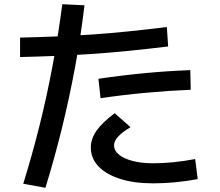

<svg xmlns="http://www.w3.org/2000/svg" viewBox="-20 -828 1040 909"><path d="M90 42Q132 -93 167 -233Q202 -373 229 -517.5Q256 -662 275 -808L380 -803Q363 -660 336 -513.5Q309 -367 273.5 -222.5Q238 -78 195 61ZM75 -650Q164 -652 247.5 -655.5Q331 -659 413.5 -664.5Q496 -670 584 -679Q672 -688 770 -700L776 -608Q676 -596 586.5 -587Q497 -578 413.5 -572.5Q330 -567 247 -563.5Q164 -560 75 -558ZM705 40Q615 40 549 19Q483 -2 446.5 -40Q410 -78 410 -130Q410 -171 437.5 -210Q465 -249 523 -292L598 -226Q558 -202 539 -181Q520 -160 520 -140Q520 -115 543 -96Q566 -77 608 -66Q650 -55 705 -55Q752 -55 801.5 -60Q851 -65 904 -75L916 20Q861 30 809.5 35Q758 40 705 40ZM446 -455Q562 -472 668.5 -482Q775 -492 881 -496L883 -403Q783 -399 673 -389Q563 -379 456 -363Z"/></svg>

Font: M PLUS 2 Thin Medium
Style: Regular
Weight: 500
Version: Version 1.001